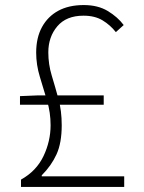

<svg xmlns="http://www.w3.org/2000/svg" viewBox="-20 -739 568 759"><path d="M63 0V-29Q124 -63 152 -122Q180 -181 180 -244Q180 -294 166 -341Q152 -388 137.5 -435.5Q123 -483 123 -531Q123 -590 146 -632Q169 -674 210.5 -696.5Q252 -719 311 -719Q367 -719 406 -695.5Q445 -672 469 -640L438 -612Q416 -640 385.5 -658.5Q355 -677 310 -677Q242 -677 206.5 -635Q171 -593 171 -532Q171 -485 184.5 -440.5Q198 -396 211 -348.5Q224 -301 224 -244Q224 -174 203.5 -129Q183 -84 145 -46V-42H471V0ZM59 -325V-359L132 -362H390V-325Z"/></svg>

Font: Noto Sans TC Thin ExtraLight
Style: Regular
Weight: 250
Version: Version 2.004-H2;hotconv 1.0.118;makeotfexe 2.5.65603